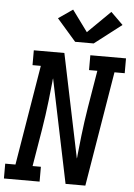

<svg xmlns="http://www.w3.org/2000/svg" viewBox="-73 -1036 754 1083"><g transform="rotate(5 304.5 -494.5)"><path d="M-9 0V-84H49L143 -651H96V-735H269L391 -148Q392 -152 392.5 -156.5Q393 -161 393 -165L405 -276Q410 -317 415.5 -358.5Q421 -400 428 -441L463 -651H416V-735H618V-651H560L452 0H340L218 -587Q217 -583 216.5 -578.5Q216 -574 216 -570L204 -459Q199 -418 193.5 -376.5Q188 -335 181 -294L146 -84H193V0ZM324 -803 216 -927 297 -983 385 -863 513 -989 582 -921 429 -803Z"/></g></svg>

Font: Iosevka Curly Slab MdExObl
Style: Regular
Weight: 500
Width: 7
Italic angle: -9°
Monospace: yes
Designer: Belleve Invis
Foundry: Belleve Invis
Version: Version 11.1.0; ttfautohint (v1.8.3)